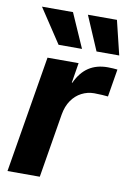

<svg xmlns="http://www.w3.org/2000/svg" viewBox="-84 -793 579 846"><g transform="rotate(10 205.0 -370.0)"><path d="M10.3 0 97.2 -522.5H236.3L221.7 -432.6H224.1Q246.1 -480.5 281.2 -503.7Q316.4 -526.9 366.2 -526.9Q378.9 -526.9 389.9 -526.1Q400.9 -525.4 409.7 -524.4L389.2 -400.4Q380.9 -401.4 363 -402.6Q345.2 -403.8 327.6 -403.8Q297.4 -403.8 271 -390.1Q244.6 -376.5 226.6 -350.3Q208.5 -324.2 202.1 -286.1L154.8 0ZM305.2 -586.9 239.7 -739.7H369.6L406.7 -586.9ZM135.3 -586.9 34.2 -739.7H172.9L240.2 -586.9Z"/></g></svg>

Font: Inter 28pt
Style: Bold Italic
Weight: 700
Italic angle: -9.3988°
Designer: Rasmus Andersson
Foundry: rsms
Version: Version 4.001;git-66647c0bb